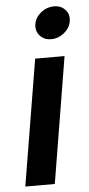

<svg xmlns="http://www.w3.org/2000/svg" viewBox="-54 -791 381 823"><g transform="rotate(-5 136.5 -379.5)"><path d="M21 0 110.8 -542.5H237.3L147.9 0ZM187 -619.6Q156.2 -619.6 138.2 -640.1Q120.1 -660.6 124.5 -689.5Q129.4 -718.8 154.5 -738.8Q179.7 -758.8 210 -758.8Q240.7 -758.8 259 -738.8Q277.3 -718.8 272.5 -689.5Q268.1 -660.6 242.9 -640.1Q217.8 -619.6 187 -619.6Z"/></g></svg>

Font: Inter 16pt SemiBold
Style: Italic
Weight: 600
Italic angle: -9.3988°
Version: Version 4.001;git-66647c0bb